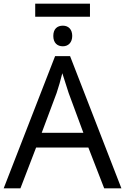

<svg xmlns="http://www.w3.org/2000/svg" viewBox="-20 -1021 679 1041"><path d="M170.9 -930.2H467.8V-1001H170.9ZM269 -826.2C269 -787.6 291.5 -770 320.8 -770C350.6 -770 371.6 -791 371.6 -826.2C371.6 -860.8 352.1 -881.8 320.8 -881.8C291.5 -881.8 269 -865.2 269 -826.2ZM638.2 0 359.9 -716.8H278.8L0 0H90.8L175.8 -221.2H459L544.9 0ZM206.1 -300.8 287.1 -517.1C297.9 -549.3 308.1 -585 317.9 -624L352.1 -517.1L432.1 -300.8Z"/></svg>

Font: Noto Reveo Sans
Style: Regular
Weight: 400
Designer: Monotype Design team
Foundry: Monotype Imaging Inc.
Version: Version 1.04